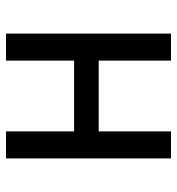

<svg xmlns="http://www.w3.org/2000/svg" viewBox="5 -595 590 640"><g transform="rotate(-90 300.0 -275.0)"><path d="M92 0V-550H182V-323H418V-550H508V0H418V-241H182V0Z"/></g></svg>

Font: JetBrainsMono NF
Style: Regular
Weight: 400
Designer: Philipp Nurullin, Konstantin Bulenkov
Foundry: JetBrains
Version: Version 2.251; ttfautohint (v1.8.3);Nerd Fonts 2.2.2